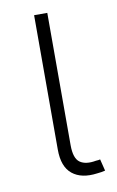

<svg xmlns="http://www.w3.org/2000/svg" viewBox="-69 -586 384 631"><g transform="rotate(-10 123.0 -271.0)"><path d="M204.6 2Q151.4 9.3 120.8 -15.4Q90.3 -40 90.3 -97.2V-545.9H134.3V-104.5Q134.3 -60.1 153.6 -46.6Q172.9 -33.2 207.5 -39.6Q214.4 -40 216.1 -40.3Q217.8 -40.5 221.7 -41.5L231.4 -2.4Q226.6 -1 219.2 0.2Q211.9 1.5 204.6 2Z"/></g></svg>

Font: Inter ExtraLight
Style: Regular
Weight: 250
Designer: Rasmus Andersson
Foundry: rsms
Version: Version 4.001;git-66647c0bb